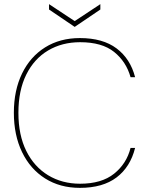

<svg xmlns="http://www.w3.org/2000/svg" viewBox="-20 -896 721 928"><path d="M366 12Q270 12 198 -33.5Q126 -79 86.5 -161Q47 -243 47 -351Q47 -459 86.5 -540.5Q126 -622 198 -667Q270 -712 366 -712Q477 -712 543.5 -662Q610 -612 633 -523H611Q590 -598 531.5 -645Q473 -692 367 -692Q280 -692 212.5 -652Q145 -612 107 -535.5Q69 -459 69 -351Q69 -243 107 -166.5Q145 -90 212.5 -49Q280 -8 367 -8Q471 -8 531.5 -56.5Q592 -105 611 -181H633Q610 -89 543.5 -38.5Q477 12 366 12ZM341 -766 217 -850V-876L341 -794L465 -876V-850Z"/></svg>

Font: DM Sans 12pt Thin
Style: Regular
Weight: 250
Version: Version 4.004;gftools[0.9.30]